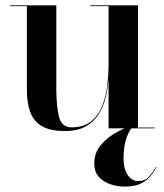

<svg xmlns="http://www.w3.org/2000/svg" viewBox="-20 -480 615 718"><path d="M565.5 144.8Q558 158.8 545.1 175.8Q532.1 192.9 508.8 205.3Q485.5 217.8 447 217.8Q418.5 217.8 392.2 208.8Q366 199.8 349.2 180.8Q332.5 161.8 332.5 131.8Q332.5 91.8 356.8 62.6Q381.1 33.5 416.6 14.3Q452 -4.9 485.5 -15.2L487.5 -13.2Q467.2 -2 454.6 31.2Q442 64.5 442 112.8Q442 151 457.5 174.1Q473 197.1 497 197.1Q522 197.1 535.9 181.9Q549.9 166.8 563.5 143.8ZM496 -3H557.6V0H386V-182.8Q383.4 -148.9 375 -114.8Q366.6 -80.8 348.8 -52.5Q330.9 -24.2 300.3 -7.1Q269.8 10 222.6 10Q165.1 10 134.4 -9.6Q103.8 -29.2 92.2 -63.4Q80.6 -97.5 80.6 -141V-457H18V-460H190.6V-148Q190.6 -85 200.3 -44.4Q210 -3.8 247.8 -3.8Q294.1 -3.8 321.8 -27Q349.5 -50.2 363.3 -86.5Q377.1 -122.8 381.6 -162.9Q386 -203.1 386 -237V-457H317.6V-460H496Z"/></svg>

Font: Bodoni* 72 Medium
Style: Regular
Weight: 500
Version: Version 1.002; ttfautohint (v0.97) -l 8 -r 50 -G 200 -x 14 -